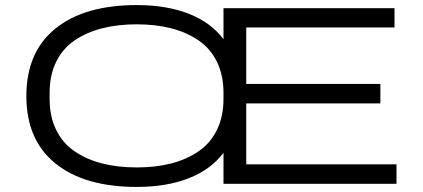

<svg xmlns="http://www.w3.org/2000/svg" viewBox="-20 -718 1651 750"><path d="M514.2 12.2Q310.5 12.2 196.8 -79.3Q83 -170.9 83 -342.8Q83 -515.1 196.8 -606.7Q310.5 -698.2 514.2 -698.2Q630.4 -698.2 716.8 -664.6Q803.2 -630.9 853 -564.9V-686H1521V-610.8H941.9V-390.1H1465.8V-314H941.9V-76.2H1528.8V0H853V-121.1Q803.2 -55.2 716.8 -21.5Q630.4 12.2 514.2 12.2ZM853 -332V-355Q853 -424.8 827.1 -477.1Q801.3 -529.3 754.6 -560.8Q708 -592.3 647.9 -607.7Q587.9 -623 514.2 -623Q440.4 -623 379.9 -607.7Q319.3 -592.3 272.5 -560.8Q225.6 -529.3 199.7 -477.1Q173.8 -424.8 173.8 -355V-332Q173.8 -262.2 199.7 -210Q225.6 -157.7 272.5 -126.2Q319.3 -94.7 379.9 -79.3Q440.4 -64 514.2 -64Q587.9 -64 647.9 -79.3Q708 -94.7 754.6 -126.2Q801.3 -157.7 827.1 -210Q853 -262.2 853 -332Z"/></svg>

Font: Archivo Expanded Light
Style: Regular
Weight: 300
Width: 7
Designer: Hector Gatti
Foundry: Omnibus-Type
Version: Version 2.001